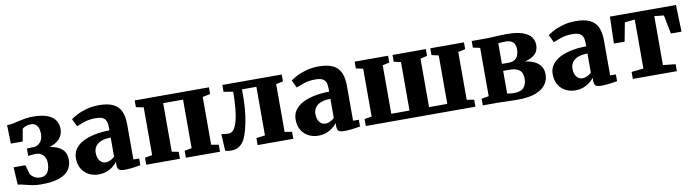

<svg xmlns="http://www.w3.org/2000/svg" viewBox="-29 -1082 5821 1612"><g transform="rotate(-10 2881.5 -276.0)"><path d="M226.5 9.5Q184.5 9.5 147.8 2Q111 -5.5 82 -13.5Q53 -21.5 32.5 -22.5L23.5 -172H124L147.5 -91Q159 -74.5 180.2 -61.8Q201.5 -49 230.5 -49Q259 -49 277.2 -62.8Q295.5 -76.5 304.2 -100.8Q313 -125 313 -155.5Q313 -201.5 288.2 -226Q263.5 -250.5 228 -250.5Q221.5 -250.5 208 -249.8Q194.5 -249 181.2 -247.5Q168 -246 161 -244.5L161.5 -308L224 -310Q241.5 -310.5 258.8 -322.2Q276 -334 287.5 -356.2Q299 -378.5 299 -410Q299 -439 290.8 -459.8Q282.5 -480.5 267 -491.5Q251.5 -502.5 230.5 -502.5Q203.5 -502.5 183 -494Q162.5 -485.5 155.5 -477.5L136.5 -372H35.5L31.5 -530Q57.5 -530 82 -535Q106.5 -540 132.8 -546.5Q159 -553 189.5 -558Q220 -563 258 -563Q332 -563 378.5 -545.2Q425 -527.5 446.5 -495.5Q468 -463.5 468 -421Q468 -384.5 449.5 -354.5Q431 -324.5 392.5 -304Q354 -283.5 295 -276L295.5 -291.5Q353.5 -290.5 397.8 -276.8Q442 -263 466.8 -233.2Q491.5 -203.5 491.5 -153.5Q491.5 -105.5 465.8 -68.8Q440 -32 382 -11.2Q324 9.5 226.5 9.5Z M716.5 11Q671.5 11 634 -8.8Q596.5 -28.5 574.2 -65.8Q552 -103 552 -156Q552 -201.5 576.5 -235.5Q601 -269.5 644.5 -292Q688 -314.5 745.8 -325.8Q803.5 -337 870 -337.5V-362.5Q870 -395.5 862 -416.5Q854 -437.5 833 -448Q812 -458.5 772 -458.5Q716 -458.5 674 -443.8Q632 -429 608.5 -419L577 -484Q590.5 -495.5 624.8 -514Q659 -532.5 708.8 -547Q758.5 -561.5 819 -561.5Q895.5 -561.5 940.5 -539.2Q985.5 -517 1005.5 -472.5Q1025.5 -428 1025.5 -360V-62.5L1074.5 -61.5V-4.5Q1063.5 -2.5 1040.5 1.2Q1017.5 5 991 7.8Q964.5 10.5 942.5 10.5Q904.5 10.5 891 -0.2Q877.5 -11 877.5 -42V-68Q865.5 -51 843 -32.5Q820.5 -14 788.8 -1.5Q757 11 716.5 11ZM795.5 -78.5Q813 -78.5 834.2 -88.5Q855.5 -98.5 870 -113.5V-276Q816.5 -276 784.2 -261.5Q752 -247 737.8 -223.8Q723.5 -200.5 723.5 -173Q723.5 -143.5 732.5 -122.5Q741.5 -101.5 757.8 -90Q774 -78.5 795.5 -78.5Z M1124 0V-59.5L1187 -71V-478L1122.5 -491V-548.5H1755.5V-491L1690 -478V-70.5L1753 -59.5V0H1462V-59.5L1523.5 -70.5V-484.5H1354V-70.5L1411.5 -59.5V0Z M1847.5 7Q1832 7 1819.5 4.8Q1807 2.5 1797.5 -0.5L1789.5 -143.5Q1800 -141 1819.5 -139.2Q1839 -137.5 1853.5 -137.5Q1883.5 -137.5 1904.8 -175.2Q1926 -213 1937.5 -288.2Q1949 -363.5 1949.5 -477L1869.5 -490V-548.5H2376V-490L2316 -477V-69.5L2378 -59.5V0H2074V-59.5L2148.5 -69.5V-483.5H2025.5V-435.5Q2025.5 -339.5 2015.8 -267.2Q2006 -195 1992.2 -145.8Q1978.5 -96.5 1965.5 -70Q1948.5 -35 1920.2 -14Q1892 7 1847.5 7Z M2589.5 11Q2544.5 11 2507 -8.8Q2469.5 -28.5 2447.2 -65.8Q2425 -103 2425 -156Q2425 -201.5 2449.5 -235.5Q2474 -269.5 2517.5 -292Q2561 -314.5 2618.8 -325.8Q2676.5 -337 2743 -337.5V-362.5Q2743 -395.5 2735 -416.5Q2727 -437.5 2706 -448Q2685 -458.5 2645 -458.5Q2589 -458.5 2547 -443.8Q2505 -429 2481.5 -419L2450 -484Q2463.5 -495.5 2497.8 -514Q2532 -532.5 2581.8 -547Q2631.5 -561.5 2692 -561.5Q2768.5 -561.5 2813.5 -539.2Q2858.5 -517 2878.5 -472.5Q2898.5 -428 2898.5 -360V-62.5L2947.5 -61.5V-4.5Q2936.5 -2.5 2913.5 1.2Q2890.5 5 2864 7.8Q2837.5 10.5 2815.5 10.5Q2777.5 10.5 2764 -0.2Q2750.5 -11 2750.5 -42V-68Q2738.5 -51 2716 -32.5Q2693.5 -14 2661.8 -1.5Q2630 11 2589.5 11ZM2668.5 -78.5Q2686 -78.5 2707.2 -88.5Q2728.5 -98.5 2743 -113.5V-276Q2689.5 -276 2657.2 -261.5Q2625 -247 2610.8 -223.8Q2596.5 -200.5 2596.5 -173Q2596.5 -143.5 2605.5 -122.5Q2614.5 -101.5 2630.8 -90Q2647 -78.5 2668.5 -78.5Z M2996 0V-59.5L3058 -69.5V-477.5L2997.5 -490.5V-548.5H3282.5V-490.5L3224.5 -477.5V-64H3380V-477.5L3320.5 -490.5V-548.5H3604.5V-490.5L3546.5 -477.5V-64H3702V-477.5L3642.5 -490.5V-548.5H3929.5V-490.5L3868.5 -477.5V-69.5L3930.5 -59.5V0Z M4287.5 4Q4260 4 4229.2 3Q4198.5 2 4169.8 1Q4141 0 4118.5 0H3993.5V-57L4055.5 -67.5V-479.5L3995.5 -492V-548.5H4121.5Q4140.5 -548.5 4170.8 -550.2Q4201 -552 4233.8 -553.5Q4266.5 -555 4292 -555Q4381.5 -555 4431.8 -536.5Q4482 -518 4502.8 -488Q4523.5 -458 4523.5 -422Q4523.5 -370.5 4490.5 -341.2Q4457.5 -312 4405 -301.5Q4449.5 -296.5 4484 -280Q4518.5 -263.5 4538.2 -235Q4558 -206.5 4558 -164.5Q4558 -119.5 4531.8 -81Q4505.5 -42.5 4446.5 -19.2Q4387.5 4 4287.5 4ZM4270 -56.5Q4330 -56.5 4354.2 -85.2Q4378.5 -114 4378.5 -158.5Q4378.5 -213 4348.8 -234.2Q4319 -255.5 4272 -255.5H4212V-62.5Q4218 -61 4227 -59.8Q4236 -58.5 4247.2 -57.5Q4258.5 -56.5 4270 -56.5ZM4212 -315H4269Q4302.5 -315 4322.2 -328.5Q4342 -342 4350.2 -364.5Q4358.5 -387 4358.5 -414Q4358.5 -438.5 4350.2 -456.8Q4342 -475 4323.2 -484.8Q4304.5 -494.5 4272 -494.5Q4255.5 -494.5 4240.5 -493.5Q4225.5 -492.5 4212 -491Z M4781 11Q4736 11 4698.5 -8.8Q4661 -28.5 4638.8 -65.8Q4616.5 -103 4616.5 -156Q4616.5 -201.5 4641 -235.5Q4665.5 -269.5 4709 -292Q4752.5 -314.5 4810.2 -325.8Q4868 -337 4934.5 -337.5V-362.5Q4934.5 -395.5 4926.5 -416.5Q4918.5 -437.5 4897.5 -448Q4876.5 -458.5 4836.5 -458.5Q4780.5 -458.5 4738.5 -443.8Q4696.5 -429 4673 -419L4641.5 -484Q4655 -495.5 4689.2 -514Q4723.5 -532.5 4773.2 -547Q4823 -561.5 4883.5 -561.5Q4960 -561.5 5005 -539.2Q5050 -517 5070 -472.5Q5090 -428 5090 -360V-62.5L5139 -61.5V-4.5Q5128 -2.5 5105 1.2Q5082 5 5055.5 7.8Q5029 10.5 5007 10.5Q4969 10.5 4955.5 -0.2Q4942 -11 4942 -42V-68Q4930 -51 4907.5 -32.5Q4885 -14 4853.2 -1.5Q4821.5 11 4781 11ZM4860 -78.5Q4877.5 -78.5 4898.8 -88.5Q4920 -98.5 4934.5 -113.5V-276Q4881 -276 4848.8 -261.5Q4816.5 -247 4802.2 -223.8Q4788 -200.5 4788 -173Q4788 -143.5 4797 -122.5Q4806 -101.5 4822.2 -90Q4838.5 -78.5 4860 -78.5Z M5272.5 0V-59.5L5375 -70.5V-488L5289 -479.5L5259 -320H5167.5L5174 -548.5H5737L5744 -320H5653.5L5622 -479.5L5541.5 -488V-70.5L5648 -59.5V0Z"/></g></svg>

Font: Merriweather 36pt Black
Style: Regular
Weight: 900
Version: Version 2.100